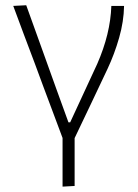

<svg xmlns="http://www.w3.org/2000/svg" viewBox="-20 -517 526 732"><path d="M218.5 194.5V9Q200 -40 181.5 -90Q163 -140 145 -187.5L112.5 -275.5Q92 -329 71.2 -385Q50.5 -441 30.5 -494.5L80 -497Q105.5 -426 136 -341.5Q166.5 -257 193.5 -181.5L241 -50.5H247.5Q273.5 -107 299 -161.8Q324.5 -216.5 350.5 -273Q401 -388 404.5 -494.5H453Q452 -435 434.2 -373Q416.5 -311 390 -254.5Q359 -189 327.8 -123.2Q296.5 -57.5 264.5 9.5V192Z"/></svg>

Font: Commissioner ExtraLight
Style: Regular
Weight: 200
Designer: Kostas Bartsokas
Foundry: Kostas Bartsokas
Version: Version 1.000; ttfautohint (v1.8.3)